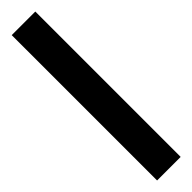

<svg xmlns="http://www.w3.org/2000/svg" viewBox="16 -153 467 467"><g transform="rotate(45 250.0 80.5)"><path d="M0 40H500V121.1H0Z"/></g></svg>

Font: Altinn-DIN
Style: DIN-Bold
Weight: 700
Designer: Charles Nix
Foundry: Altinn
Version: Version 2.00